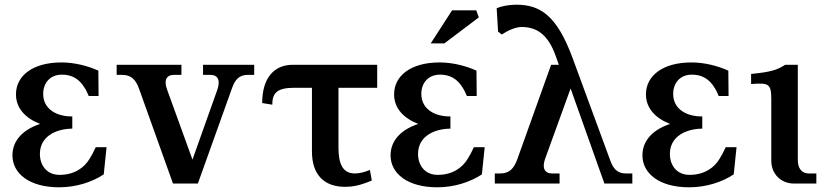

<svg xmlns="http://www.w3.org/2000/svg" viewBox="-20 -782 3528 818"><path d="M33 -120C33 -43 105 16 232 16C304 16 372 -6 422 -39L434 -155H388C379 -135 370 -119 362 -106C339 -67 296 -37 234 -37C178 -37 150 -79 150 -126C150 -201 218 -233 288 -234V-286C223 -285 164 -316 164 -382C164 -427 192 -464 244 -464C286 -464 318 -446 341 -407C346 -400 353 -385 358 -373H400L399 -481C355 -501 298 -516 242 -516C119 -516 48 -459 48 -380C48 -319 91 -277 151 -254C84 -232 33 -188 33 -120Z M572 -405 717 0H823L968 -405C981 -442 998 -463 1036 -463H1063V-506H845V-463H877C908 -463 920 -440 906 -400L800 -102L692 -400C677 -440 689 -463 721 -463H753V-506H477V-463H500C539 -463 558 -443 572 -405Z M1422 -153V-408H1587V-506H1227C1149 -506 1097 -451 1097 -343L1140 -336C1140 -386 1161 -408 1233 -408H1309V-137C1309 -37 1361 14 1451 14C1480 14 1513 9 1564 -13L1556 -58C1532 -48 1510 -43 1492 -43C1440 -43 1422 -84 1422 -153Z M1644 -120C1644 -43 1716 16 1843 16C1915 16 1983 -6 2033 -39L2045 -155H1999C1990 -135 1981 -119 1973 -106C1950 -67 1907 -37 1845 -37C1789 -37 1761 -79 1761 -126C1761 -201 1829 -233 1899 -234V-286C1834 -285 1775 -316 1775 -382C1775 -427 1803 -464 1855 -464C1897 -464 1929 -446 1952 -407C1957 -400 1964 -385 1969 -373H2011L2010 -481C1966 -501 1909 -516 1853 -516C1730 -516 1659 -459 1659 -380C1659 -319 1702 -277 1762 -254C1695 -232 1644 -188 1644 -120ZM1815 -597H1873L2020 -708L2009 -738H1906Z M2328 -506 2183 -101C2169 -64 2150 -43 2111 -43H2088V0H2364V-43H2332C2300 -43 2288 -67 2303 -107L2411 -405L2555 0H2674V-43H2647C2609 -43 2592 -64 2579 -101L2419 -536C2352 -717 2281 -762 2179 -762C2146 -762 2115 -755 2096 -747L2102 -647L2118 -635C2143 -652 2177 -667 2202 -667C2265 -667 2314 -637 2347 -545L2361 -506Z M2717 -120C2717 -43 2789 16 2916 16C2988 16 3056 -6 3106 -39L3118 -155H3072C3063 -135 3054 -119 3046 -106C3023 -67 2980 -37 2918 -37C2862 -37 2834 -79 2834 -126C2834 -201 2902 -233 2972 -234V-286C2907 -285 2848 -316 2848 -382C2848 -427 2876 -464 2928 -464C2970 -464 3002 -446 3025 -407C3030 -400 3037 -385 3042 -373H3084L3083 -481C3039 -501 2982 -516 2926 -516C2803 -516 2732 -459 2732 -380C2732 -319 2775 -277 2835 -254C2768 -232 2717 -188 2717 -120Z M3379 -101V-506H3325C3292 -484 3263 -475 3180 -467V-424C3256 -430 3266 -425 3266 -358V-97C3266 -41 3307 0 3363 0H3458V-43H3426C3396 -43 3379 -64 3379 -101Z"/></svg>

Font: LT Superior Serif Semibold
Style: Regular
Weight: 600
Designer: Daniel Lyons
Foundry: LyonsType
Version: Version 2.120;FEAKit 1.0